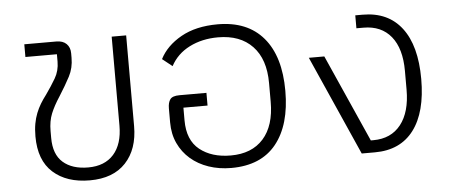

<svg xmlns="http://www.w3.org/2000/svg" viewBox="-43 -648 1762 753"><g transform="rotate(-5 838.0 -271.0)"><path d="M283 12Q192 12 138.5 -36Q85 -84 85 -178Q85 -206 89 -228Q93 -250 100.5 -269Q108 -288 118 -304.5Q128 -321 141 -338Q163 -369 180 -398Q197 -427 197 -463V-492H73V-542H199Q225 -542 239 -528Q253 -514 253 -491V-473Q253 -433 236 -400.5Q219 -368 193 -327Q170 -292 158 -262.5Q146 -233 146 -194V-167Q146 -102 182 -70.5Q218 -39 281 -39Q346 -39 381.5 -79Q417 -119 417 -192V-542H474V-185Q474 -94 424.5 -41Q375 12 283 12Z M840 12Q792 12 751 -2Q710 -16 680 -42Q650 -68 633 -104.5Q616 -141 616 -187V-242Q616 -265 625 -277.5Q634 -290 662 -290H768V-240H673V-190Q673 -112 720 -74.5Q767 -37 842 -37Q925 -37 970.5 -88Q1016 -139 1016 -233V-307Q1016 -401 967.5 -452Q919 -503 832 -503Q769 -503 719.5 -478Q670 -453 645 -406L606 -437Q632 -488 690.5 -521Q749 -554 835 -554Q952 -554 1014.5 -480.5Q1077 -407 1077 -271Q1077 -137 1017 -62.5Q957 12 840 12Z M1180 -392H1241L1394 -48H1404Q1474 -48 1512.5 -97Q1551 -146 1551 -234V-308Q1551 -396 1512.5 -443.5Q1474 -491 1404 -491H1376V-542H1405Q1505 -542 1558.5 -472Q1612 -402 1612 -271Q1612 -140 1559 -70Q1506 0 1406 0H1354Z"/></g></svg>

Font: IBM Plex Thai Light
Style: Regular
Weight: 300
Designer: Mike Abbink, Paul van der Laan, Pieter van Rosmalen, Ben Mitchell, Mark Frömberg
Foundry: Bold Monday
Version: Version 1.0